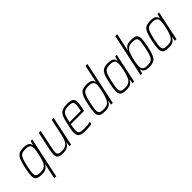

<svg xmlns="http://www.w3.org/2000/svg" viewBox="141 -1843 3137 3137"><g transform="rotate(-45 1709.5 -274.0)"><path d="M277 195 334 -72H330Q315 -41 294 -23.5Q273 -6 245 1Q217 8 179 8Q129 8 98 -1.5Q67 -11 52.5 -34.5Q38 -58 38 -100Q38 -128 43.5 -166.5Q49 -205 60 -255Q77 -335 94 -386Q111 -437 134 -466Q157 -495 190.5 -506.5Q224 -518 273 -518Q311 -518 340 -511.5Q369 -505 387.5 -487.5Q406 -470 410 -437H414L435 -510H472L322 195ZM192 -33Q228 -33 252 -41Q276 -49 294 -65.5Q312 -82 326 -108Q334 -125 343.5 -153Q353 -181 362 -214Q371 -247 377.5 -280Q384 -313 388 -341Q392 -369 392 -387Q392 -435 367 -456Q342 -477 285 -477Q242 -477 214 -469.5Q186 -462 167.5 -439.5Q149 -417 135 -372.5Q121 -328 105 -255Q95 -205 89 -169.5Q83 -134 83 -109Q83 -78 94 -61Q105 -44 129.5 -38.5Q154 -33 192 -33Z M675 8Q625 8 595.5 -2Q566 -12 554 -33.5Q542 -55 542 -90Q542 -110 545.5 -135.5Q549 -161 555 -191L623 -510H668L603 -199Q596 -166 592 -141Q588 -116 588 -98Q588 -71 597.5 -56.5Q607 -42 629 -37.5Q651 -33 687 -33Q737 -33 768.5 -51Q800 -69 818.5 -99.5Q837 -130 847.5 -168.5Q858 -207 867 -248L923 -510H968L860 0H823L834 -77H830Q818 -55 800 -35.5Q782 -16 752 -4Q722 8 675 8Z M1195 8Q1134 8 1097.5 -2.5Q1061 -13 1045 -37.5Q1029 -62 1029 -105Q1029 -133 1035 -169.5Q1041 -206 1051 -254Q1066 -328 1081 -378.5Q1096 -429 1118.5 -459.5Q1141 -490 1180.5 -504Q1220 -518 1284 -518Q1338 -518 1369.5 -508.5Q1401 -499 1414.5 -477Q1428 -455 1428 -417Q1428 -403 1425 -377.5Q1422 -352 1416 -320.5Q1410 -289 1403 -256L1399 -240H1093Q1085 -198 1079.5 -166.5Q1074 -135 1074 -112Q1074 -81 1085.5 -63.5Q1097 -46 1124 -39Q1151 -32 1197 -32Q1219 -32 1245 -34Q1271 -36 1296.5 -39Q1322 -42 1341 -46L1333 -5Q1317 -2 1294 1Q1271 4 1245 6Q1219 8 1195 8ZM1102 -278H1363L1366 -297Q1372 -328 1377 -356.5Q1382 -385 1382 -406Q1382 -438 1371.5 -453Q1361 -468 1339 -473Q1317 -478 1282 -478Q1236 -478 1206.5 -470.5Q1177 -463 1159 -442.5Q1141 -422 1128.5 -382.5Q1116 -343 1102 -278Z M1640 8Q1589 8 1557.5 -1.5Q1526 -11 1511.5 -35Q1497 -59 1497 -101Q1497 -129 1502.5 -167.5Q1508 -206 1519 -255Q1535 -335 1552 -386.5Q1569 -438 1591 -466.5Q1613 -495 1647 -506.5Q1681 -518 1730 -518Q1772 -518 1801 -510.5Q1830 -503 1847 -486.5Q1864 -470 1867 -441H1872L1936 -743H1981L1823 0H1785L1797 -77H1792Q1776 -41 1753.5 -22.5Q1731 -4 1703 2Q1675 8 1640 8ZM1651 -32Q1687 -32 1712 -40Q1737 -48 1754.5 -64.5Q1772 -81 1785 -107Q1794 -125 1803.5 -152.5Q1813 -180 1821.5 -212Q1830 -244 1837 -276.5Q1844 -309 1848 -337.5Q1852 -366 1852 -385Q1852 -435 1826.5 -456.5Q1801 -478 1742 -478Q1700 -478 1672 -470Q1644 -462 1626 -439.5Q1608 -417 1594 -373Q1580 -329 1564 -255Q1553 -204 1547 -168.5Q1541 -133 1541 -108Q1541 -77 1552 -60Q1563 -43 1587.5 -37.5Q1612 -32 1651 -32Z M2135 8Q2084 8 2052.5 -1.5Q2021 -11 2006.5 -35Q1992 -59 1992 -101Q1992 -129 1997.5 -167.5Q2003 -206 2013 -255Q2030 -335 2046.5 -386.5Q2063 -438 2085.5 -466.5Q2108 -495 2141.5 -506.5Q2175 -518 2224 -518Q2264 -518 2293 -511.5Q2322 -505 2340 -487.5Q2358 -470 2362 -437H2367L2388 -510H2425L2317 0H2280L2291 -77H2287Q2270 -41 2248 -22.5Q2226 -4 2197.5 2Q2169 8 2135 8ZM2145 -32Q2181 -32 2206 -40.5Q2231 -49 2248.5 -65Q2266 -81 2280 -107Q2289 -125 2298.5 -153.5Q2308 -182 2317 -214.5Q2326 -247 2332.5 -279.5Q2339 -312 2342.5 -340Q2346 -368 2346 -385Q2346 -435 2321 -456.5Q2296 -478 2236 -478Q2194 -478 2166.5 -470Q2139 -462 2120.5 -439.5Q2102 -417 2088 -373Q2074 -329 2058 -255Q2048 -204 2042 -168.5Q2036 -133 2036 -108Q2036 -77 2047 -60Q2058 -43 2082 -37.5Q2106 -32 2145 -32Z M2667 8Q2629 8 2599 1.5Q2569 -5 2550.5 -23Q2532 -41 2528 -73H2524L2503 0H2466L2624 -743H2669L2603 -437H2608Q2623 -470 2643.5 -487.5Q2664 -505 2692 -511.5Q2720 -518 2757 -518Q2809 -518 2840 -508.5Q2871 -499 2885.5 -475Q2900 -451 2900 -409Q2900 -381 2894.5 -343Q2889 -305 2879 -254Q2863 -175 2845.5 -123.5Q2828 -72 2805.5 -43.5Q2783 -15 2750 -3.5Q2717 8 2667 8ZM2653 -32Q2697 -32 2724.5 -40Q2752 -48 2770.5 -70.5Q2789 -93 2803.5 -137Q2818 -181 2833 -255Q2844 -305 2850 -341Q2856 -377 2856 -401Q2856 -434 2845 -450Q2834 -466 2810 -472Q2786 -478 2746 -478Q2711 -478 2686.5 -470Q2662 -462 2644.5 -445.5Q2627 -429 2613 -403Q2602 -383 2592.5 -354.5Q2583 -326 2574 -293.5Q2565 -261 2559 -228.5Q2553 -196 2549.5 -168.5Q2546 -141 2546 -123Q2546 -75 2571 -53.5Q2596 -32 2653 -32Z M3114 8Q3063 8 3031.5 -1.5Q3000 -11 2985.5 -35Q2971 -59 2971 -101Q2971 -129 2976.5 -167.5Q2982 -206 2992 -255Q3009 -335 3025.5 -386.5Q3042 -438 3064.5 -466.5Q3087 -495 3120.5 -506.5Q3154 -518 3203 -518Q3243 -518 3272 -511.5Q3301 -505 3319 -487.5Q3337 -470 3341 -437H3346L3367 -510H3404L3296 0H3259L3270 -77H3266Q3249 -41 3227 -22.5Q3205 -4 3176.5 2Q3148 8 3114 8ZM3124 -32Q3160 -32 3185 -40.5Q3210 -49 3227.5 -65Q3245 -81 3259 -107Q3268 -125 3277.5 -153.5Q3287 -182 3296 -214.5Q3305 -247 3311.5 -279.5Q3318 -312 3321.5 -340Q3325 -368 3325 -385Q3325 -435 3300 -456.5Q3275 -478 3215 -478Q3173 -478 3145.5 -470Q3118 -462 3099.5 -439.5Q3081 -417 3067 -373Q3053 -329 3037 -255Q3027 -204 3021 -168.5Q3015 -133 3015 -108Q3015 -77 3026 -60Q3037 -43 3061 -37.5Q3085 -32 3124 -32Z"/></g></svg>

Font: Saira SemiCondensed ExtraLight
Style: Italic
Weight: 250
Width: 4
Italic angle: -12°
Designer: Hector Gatti with collaboration of the Omnibus-Type team
Foundry: Omnibus-Type
Version: Version 1.101